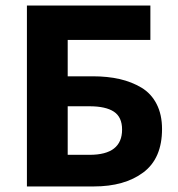

<svg xmlns="http://www.w3.org/2000/svg" viewBox="-20 -672 640 692"><path d="M77 0V-652H522V-528H224V-397H314Q368 -397 411.5 -387Q455 -377 490 -356Q525 -335 544.5 -297Q564 -259 564 -207Q564 -101 496.5 -50.5Q429 0 318 0ZM224 -114H303Q420 -114 420 -205Q420 -250 390.5 -269.5Q361 -289 302 -289H224Z"/></svg>

Font: Toshiba Sans
Style: Bold
Weight: 700
Designer: Paul D. Hunt
Foundry: Toshiba Corporation
Version: Version 2.020;PS 2.0;hotconv 1.0.86;makeotf.lib2.5.63406